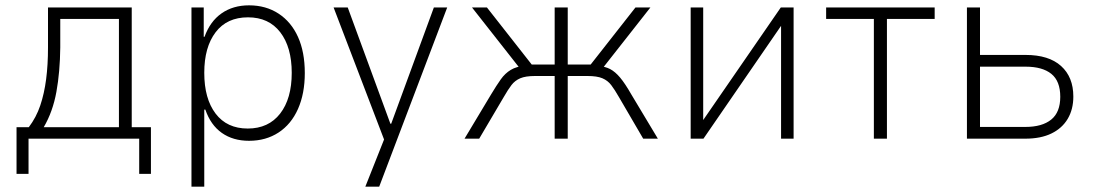

<svg xmlns="http://www.w3.org/2000/svg" viewBox="-20 -520 4107 720"><path d="M42 132V-43H88Q116 -80 131 -124.5Q146 -169 153 -223Q160 -277 160 -342V-492H474V-43H546V132H502V0H87V132ZM144 -43H426V-449H206V-342Q205 -250 191.5 -175.5Q178 -101 144 -43Z M698 180V-492H744V-382H747Q768 -440 811 -470Q854 -500 914 -500Q977 -500 1024.5 -469Q1072 -438 1097.5 -381.5Q1123 -325 1123 -246Q1123 -169 1097.5 -111.5Q1072 -54 1024.5 -23Q977 8 914 8Q854 8 812 -21.5Q770 -51 750 -109H746V180ZM909 -38Q987 -38 1030.5 -94Q1074 -150 1074 -247Q1074 -343 1031 -399Q988 -455 910 -455Q831 -455 788.5 -399Q746 -343 746 -247Q746 -150 788.5 -94Q831 -38 909 -38Z M1350 180 1429 -19V26L1231 -492H1284L1444 -56H1447L1607 -492H1657L1402 180Z M1722 0 1821 -165Q1842 -200 1858 -222.5Q1874 -245 1895.5 -258Q1917 -271 1951 -274L1930 -263L1750 -492H1806L1974 -278H2060V-492H2109V-278H2195L2363 -492H2419L2239 -263L2218 -274Q2249 -271 2268 -261Q2287 -251 2305.5 -229Q2324 -207 2348 -165L2447 0H2392L2301 -156Q2285 -184 2272 -201Q2259 -218 2239 -226.5Q2219 -235 2183 -235H2109V0H2060V-235H1986Q1951 -235 1931 -226.5Q1911 -218 1898 -201Q1885 -184 1869 -156L1777 0Z M2570 0V-492H2617V-67H2615L2908 -492H2956V0H2909V-426H2911L2618 0Z M3257 0V-449H3078V-492H3485V-449H3306V0Z M3606 0V-492H3655V-314H3826Q3913 -314 3959 -272.5Q4005 -231 4005 -158Q4005 -110 3984 -74.5Q3963 -39 3923 -19.5Q3883 0 3825 0ZM3655 -44H3825Q3888 -44 3922 -71.5Q3956 -99 3956 -157Q3956 -216 3922.5 -243Q3889 -270 3826 -270H3655Z"/></svg>

Font: Nunito Sans 7pt SemiCondensed ExtraLight
Style: Regular
Weight: 250
Width: 4
Designer: Vernon Adams
Foundry: Vernon Adams
Version: Version 3.101;gftools[0.9.27]